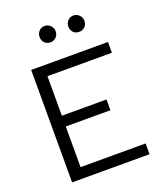

<svg xmlns="http://www.w3.org/2000/svg" viewBox="-163 -1019 946 1123"><g transform="rotate(-20 309.5 -457.5)"><path d="M89 0ZM89 0V-700H567V-633H166V-387H444V-320H166V-67H571V0ZM251 -813Q229 -813 215 -827Q201 -841 201 -864Q201 -885 215 -900Q229 -915 251 -915Q271 -915 286 -900Q301 -885 301 -864Q301 -841 286 -827Q271 -813 251 -813ZM430 -813Q408 -813 394 -827Q380 -841 380 -864Q380 -885 394 -900Q408 -915 430 -915Q450 -915 465 -900Q480 -885 480 -864Q480 -841 465 -827Q450 -813 430 -813Z"/></g></svg>

Font: Rosa Sans Light
Style: Regular
Weight: 300
Designer: Pentagram / MCKL
Foundry: Pentagram / MCKL
Version: Version 1.005;September 16, 2019;FontCreator 11.5.0.2425 64-